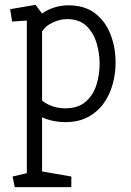

<svg xmlns="http://www.w3.org/2000/svg" viewBox="-20 -501 540 794"><path d="M41 273 32 229 91 215V-416L30 -412L22 -463L127 -481L154 -445Q176 -461 204.5 -470Q233 -479 263 -479Q330 -479 373 -446Q416 -413 437 -359Q458 -305 458 -242Q458 -195 445.5 -151Q433 -107 407.5 -72Q382 -37 343 -16.5Q304 4 251 4Q225 4 200.5 -1Q176 -6 154 -16V208L275 229V273ZM249 -53Q303 -53 334.5 -80.5Q366 -108 379 -150.5Q392 -193 392 -237Q392 -280 379.5 -322.5Q367 -365 337.5 -393.5Q308 -422 257 -422Q229 -422 198.5 -408Q168 -394 154 -371V-85Q174 -69 199 -61Q224 -53 249 -53Z"/></svg>

Font: Kreon Light Light
Style: Regular
Weight: 300
Version: Version 2.002